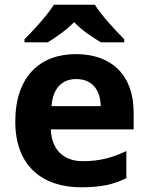

<svg xmlns="http://www.w3.org/2000/svg" viewBox="-20 -879 631 816"><path d="M383 -859H209C181 -814 121 -749 84 -712V-699H183C218 -721 260 -749 295 -785C329 -749 374 -720 409 -699H508V-712C472 -748 411 -814 383 -859ZM303 -649C149 -649 45 -553 45 -362C45 -173 161 -83 325 -83C409 -83 463 -95 517 -122V-237C456 -208 402 -194 332 -194C248 -194 199 -245 196 -329H548V-401C548 -560 454 -649 303 -649ZM304 -543C374 -543 407 -494 408 -428H199C205 -507 246 -543 304 -543Z"/></svg>

Font: Noto Sans Kannada UI
Style: Bold
Weight: 700
Designer: Jelle Bosma - Monotype Design Team
Foundry: Monotype Imaging Inc.
Version: Version 2.005